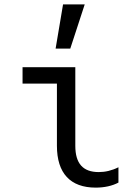

<svg xmlns="http://www.w3.org/2000/svg" viewBox="-20 -847 620 877"><path d="M324 -540H83V-465H240V-181C240 -56 301 10 417 10C457 10 493 2 521 -13V-83C491 -68 461 -61 431 -61C359 -61 324 -100 324 -181ZM367 -827H268L234 -625H301Z"/></svg>

Font: CommitMono-dimboump
Style: Regular
Weight: 400
Monospace: yes
Designer: Eigil Nikolajsen
Foundry: Eigil Nikolajsen
Version: Version 1.143